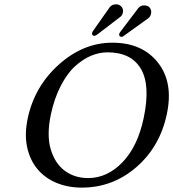

<svg xmlns="http://www.w3.org/2000/svg" viewBox="-20 -855 798 885"><path d="M676.3 -792Q673.3 -778.8 665 -772L548.3 -688Q544.9 -685.1 539.6 -685.1Q535.2 -685.1 531.7 -688.7Q528.3 -692.4 529.3 -698.2Q530.3 -702.6 535.2 -709L617.7 -817.9Q627.9 -830.1 643.6 -830.1Q663.6 -830.1 671.4 -818.1Q679.2 -806.2 676.3 -792ZM546.4 -796.9Q543.5 -783.7 535.2 -777.8L430.2 -697.3Q420.4 -689.9 414.6 -689.9Q409.2 -689.9 406.2 -693.4Q403.3 -696.8 404.3 -702.1Q405.3 -708 409.2 -712.9L486.8 -823.2Q497.1 -835.4 516.6 -835Q529.8 -835 539.8 -824Q549.8 -813 546.4 -796.9ZM475.6 -613.8Q437.5 -613.8 399.9 -598.1Q362.3 -582.5 326.2 -549.8Q290 -517.1 260.3 -459.7Q230.5 -402.3 214.4 -327.1Q194.3 -231 214.1 -165.8Q233.9 -100.6 279.3 -67.4Q324.7 -34.2 386.2 -34.2Q474.1 -34.2 544.2 -106.7Q614.3 -179.2 642.1 -310.1Q674.3 -461.9 629.4 -537.8Q584.5 -613.8 475.6 -613.8ZM749 -329.1Q717.3 -178.7 608.4 -84.5Q499.5 9.8 356.9 9.8Q292.5 9.8 239.5 -12.5Q186.5 -34.7 152.1 -76.2Q117.7 -117.7 105 -177Q92.3 -236.3 107.9 -310.1Q139.2 -457 251.5 -557.6Q363.8 -658.2 498 -658.2Q635.3 -658.2 707.8 -566.7Q780.3 -475.1 749 -329.1Z"/></svg>

Font: Linux Biolinum
Style: Italic
Weight: 400
Italic angle: -12°
Designer: Philipp H. Poll
Foundry: Philipp H. Poll
Version: Version 1.1.3 ; ttfautohint (v0.9)